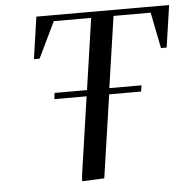

<svg xmlns="http://www.w3.org/2000/svg" viewBox="-51 -752 794 807"><g transform="rotate(-5 346.0 -349.0)"><path d="M106 -524.9 131.8 -702.1H691.9L666 -524.9H642.1L611.8 -676.8H455.1L411.1 -376H546.9L543 -350.1H408.2L356.9 0L263.2 3.9L265.1 -22L313 -350.1H176.8L180.2 -376H316.9L360.8 -676.8H203.1L129.9 -524.9Z"/></g></svg>

Font: Dihjauti S
Style: Bold Italic
Weight: 700
Italic angle: -9°
Designer: T. Christopher White
Version: Version 3.0.0